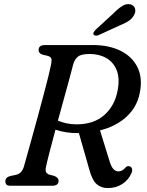

<svg xmlns="http://www.w3.org/2000/svg" viewBox="-20 -924 731 955"><path d="M634 -63Q619.5 -29 588.2 -8.8Q557 11.5 516 11.5Q484 11.5 461.5 -7.5Q439 -26.5 424.5 -79.5L372.5 -262H371.5Q338 -261.5 309.2 -266Q280.5 -270.5 256 -279Q239.5 -218 226.5 -167.8Q213.5 -117.5 209 -95Q204.5 -75.5 209.8 -67.2Q215 -59 224.5 -55.5L250 -49Q271.5 -40 271.5 -25Q271.5 0 239 0H33Q17.5 0 12 -6Q6.5 -12 6.5 -22Q6.5 -42.5 33 -49L55.5 -53.5Q72 -56.5 82 -65.8Q92 -75 98.5 -94Q103.5 -111.5 114.2 -150Q125 -188.5 139.2 -239.8Q153.5 -291 168.5 -346.5Q183.5 -402 197.2 -453.5Q211 -505 220.8 -544.8Q230.5 -584.5 234 -603Q238 -623 235.5 -632Q233 -641 218 -646L192 -652Q172 -658.5 172 -675Q172 -700 204.5 -700H441Q523.5 -700 581.5 -670.5Q639.5 -641 665 -586.8Q690.5 -532.5 674.5 -458.5Q660.5 -390.5 608.8 -343Q557 -295.5 477.5 -275.5L522 -131.5Q532 -96.5 543.2 -84Q554.5 -71.5 569 -71.5Q588 -71.5 603.5 -90Q614 -101.5 626.5 -96Q634.5 -93 636.8 -83.8Q639 -74.5 634 -63ZM344 -603.5Q339 -583 327 -539Q315 -495 299.5 -438.5Q284 -382 268 -324Q286.5 -316 310 -310.8Q333.5 -305.5 361 -305.5Q446.5 -305.5 498.8 -351.8Q551 -398 565 -474Q576.5 -533.5 560.8 -573.8Q545 -614 509.5 -634.8Q474 -655.5 426 -655.5Q384.5 -655.5 368 -642.5Q351.5 -629.5 344 -603.5ZM542.5 -856Q567 -881 588 -894.2Q609 -907.5 630 -902Q647.5 -896.5 651.8 -881Q656 -865.5 647 -849.5Q637.5 -831.5 620.2 -820Q603 -808.5 576.5 -798L469.5 -749Q462.5 -746 455.5 -746.8Q448.5 -747.5 445.5 -752Q442.5 -757.5 446.2 -763.8Q450 -770 456 -776.5Z"/></svg>

Font: Fraunces 9pt Soft
Style: Italic
Weight: 400
Italic angle: -16°
Version: Version 1.000;[0bf87f6ff]